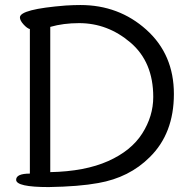

<svg xmlns="http://www.w3.org/2000/svg" viewBox="-20 -738 768 772"><path d="M182.1 -45.9Q321.8 -48.8 414.8 -90.3Q507.8 -131.8 552 -201.4Q596.2 -271 596.2 -348.1Q596.2 -488.8 504.6 -566.9Q413.1 -645 297.9 -645Q234.9 -645 182.1 -629.9ZM175.8 14.2Q44.9 14.2 44.9 -15.1Q44.9 -40 100.1 -40V-621.1Q88.9 -624 74.5 -639.9Q60.1 -655.8 60.1 -668Q60.1 -701.2 244.1 -715.8Q276.9 -717.8 303.2 -717.8Q458 -717.8 568.6 -618.4Q679.2 -519 679.2 -360.1Q679.2 -201.2 582 -106Q500 -23.9 375 -2Q297.9 12.2 175.8 14.2Z"/></svg>

Font: LXGW WenKai Screen
Style: Regular
Weight: 400
Designer: LXGW / Fontworks Inc.
Foundry: LXGW / Fontworks Inc.
Version: Version 1.510;January 18,2025